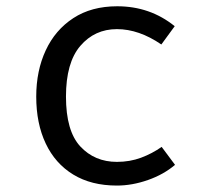

<svg xmlns="http://www.w3.org/2000/svg" viewBox="-20 -571 655 603"><path d="M347.2 -62.6Q387.7 -62.6 422.8 -75.6Q457.9 -88.7 487.7 -109.7L529.7 -53.3Q494.4 -23.1 444.6 -5.6Q394.9 11.8 347.2 11.8Q266.7 11.8 210 -22.8Q153.3 -57.4 123.6 -120.3Q93.8 -183.1 93.8 -267.7Q93.8 -348.7 123.6 -412.8Q153.3 -476.9 210.3 -514.1Q267.2 -551.3 348.2 -551.3Q451.3 -551.3 528.7 -488.7L486.7 -431.3Q416.4 -479.5 347.2 -479.5Q277.4 -479.5 232.3 -426.9Q187.2 -374.4 187.2 -267.7Q187.2 -159.5 232.3 -111Q277.4 -62.6 347.2 -62.6Z"/></svg>

Font: FiraCode Nerd Font
Style: Regular
Weight: 400
Designer: Carrois Corporate, Edenspiekermann AG, Nikita Prokopov
Foundry: Carrois Corporate, Edenspiekermann AG, Nikita Prokopov
Version: Version 6.002;Nerd Fonts 3.4.0